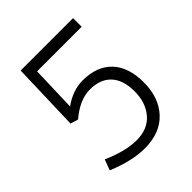

<svg xmlns="http://www.w3.org/2000/svg" viewBox="-183 -745 865 865"><g transform="rotate(-45 250.0 -312.0)"><path d="M238 10Q159 10 57 -32L76 -83Q168 -42 239 -42Q310 -42 349 -87.5Q388 -133 388 -205Q388 -277 352.5 -315Q317 -353 251.5 -353Q186 -353 118 -295L81 -306L91 -634H425V-579H141L134 -362Q194 -405 257 -405Q347 -405 396.5 -353Q446 -301 446 -204Q446 -107 391.5 -48.5Q337 10 238 10Z"/></g></svg>

Font: TypoPRO Lekton
Style: Regular
Weight: 400
Monospace: yes
Designer: Paolo Mazzetti, Luciano Perondi, Raffaele Flato, Elena Papassissa, Emilio Macchia, Michela Povoleri, Tobias Seemiller, R
Version: Version 34.000